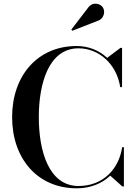

<svg xmlns="http://www.w3.org/2000/svg" viewBox="-20 -1009 738 1039"><path d="M508 -896C540.5 -905 552 -944 537 -968.5C523 -990.5 480.5 -1001.5 456.5 -967L366 -849L371 -842.5ZM650.5 -212.5H641C624.5 -98 540.5 -2.5 405 -2.5C243.5 -2.5 190 -193 190 -375C190 -557 243.5 -747.5 405 -747.5C516.5 -747.5 612 -661 630.5 -537.5H640.5V-750H632L560 -696C517 -736 459.5 -760 395 -760C182 -760 45.5 -598 45.5 -375C45.5 -152 182 10 395 10C470 10 532 -16 576.5 -58.5L642 0H650.5Z"/></svg>

Font: Bodoni* 24pt Medium
Style: Regular
Weight: 500
Version: Version 2.3